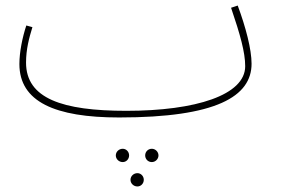

<svg xmlns="http://www.w3.org/2000/svg" viewBox="-20 -403 1015 693"><path d="M410 21C761 21 888 -55 888 -173C888 -225 867 -305 838 -383L814 -375C847 -278 865 -214 865 -164C865 -60 687 -3 436 -3C204 -3 74 -48 74 -177C74 -225 85 -266 97 -305L75 -311C61 -269 50 -215 50 -172C50 -36 178 21 410 21ZM528 134C514 134 504 145 504 158C504 171 514 182 528 182C541 182 552 171 552 158C552 145 541 134 528 134ZM423 134C409 134 398 145 398 158C398 171 409 182 423 182C436 182 446 171 446 158C446 145 436 134 423 134ZM476 222C462 222 451 233 451 246C451 259 462 270 476 270C489 270 499 259 499 246C499 233 489 222 476 222Z"/></svg>

Font: Noto Sans Arabic UI Th
Style: Regular
Weight: 100
Designer: Monotype Design Team, Nadine Chahine and Nizar Qandah
Foundry: Monotype Imaging Inc.
Version: Version 2.010